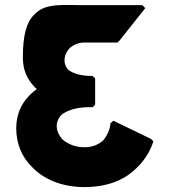

<svg xmlns="http://www.w3.org/2000/svg" viewBox="-20 -739 689 781"><path d="M235 -171C207 -201 201 -240 229 -271C252 -290 293 -305 355 -303H357L367 -313V-420L357 -430H355C309 -430 277 -440 258 -455C234 -481 239 -518 264 -544C278 -556 299 -566 322 -566H458L467 -575L571 -706L559 -718H320C239 -718 168 -727 125 -685L118 -678C88 -649 73 -596 73 -505C73 -455 90 -417 120 -386L128 -378C129 -377 129 -378 130 -377C124 -373 114 -365 107 -358L99 -350C66 -317 46 -272 46 -217C46 -155 69 -100 110 -60L117 -53C165 -6 238 22 323 22C428 22 494 -14 535 -55L542 -62C589 -109 603 -162 603 -162L604 -164L594 -174L441 -248L429 -237V-235C426 -196 398 -166 398 -166C382 -153 359 -140 324 -140C286 -140 257 -153 235 -171Z"/></svg>

Font: Hussar Woodtype
Style: Ultra
Weight: 900
Foundry: Cannot Into Space Fonts
Version: Version 1.07